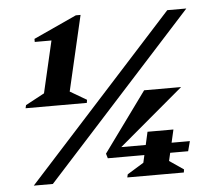

<svg xmlns="http://www.w3.org/2000/svg" viewBox="-51 -757 895 812"><g transform="rotate(-5 397.0 -351.0)"><path d="M54 -329 57 -342 137 -385 188 -605H117V-618L300 -702H320L246 -383L316 -342L314 -329ZM60 0 687 -690H768L141 0ZM382 -88 376 -108 560 -361H717L419 -110L400 -93ZM382 -88 405 -130H734L723 -88ZM457 0 460 -13 530 -56 559 -185H669L639 -54L699 -13L697 0Z"/></g></svg>

Font: Platypi Light ExtraBold
Style: Italic
Weight: 800
Italic angle: -13°
Version: Version 1.200